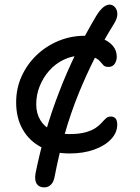

<svg xmlns="http://www.w3.org/2000/svg" viewBox="-20 -656 605 832"><path d="M282 9Q211 9 159 -18Q107 -45 78.5 -95Q50 -145 50 -212Q50 -273 73.5 -325Q97 -377 138 -416.5Q179 -456 233 -478.5Q287 -501 347 -501Q388 -501 419 -490Q450 -479 468 -458.5Q486 -438 486 -410Q486 -393 477 -379.5Q468 -366 450 -366Q435 -366 428.5 -373Q422 -380 413.5 -390Q405 -400 388 -407.5Q371 -415 336 -415Q293 -415 256.5 -397.5Q220 -380 193.5 -350Q167 -320 152 -282.5Q137 -245 137 -204Q137 -165 154.5 -136Q172 -107 203.5 -91Q235 -75 280 -75Q324 -75 351.5 -83Q379 -91 395 -102Q411 -113 421 -124.5Q431 -136 439.5 -143.5Q448 -151 460 -151Q488 -151 488 -116Q488 -81 461 -52.5Q434 -24 387.5 -7.5Q341 9 282 9ZM172 156Q149 156 139 140.5Q129 125 134 95Q152 6 177 -81.5Q202 -169 235 -254H322Q286 -165 260.5 -75.5Q235 14 217 108Q213 132 201 144Q189 156 172 156ZM235 -254Q268 -341 309 -424.5Q350 -508 397 -587Q427 -636 455 -636Q468 -636 478 -625Q488 -614 488.5 -595.5Q489 -577 474 -553Q426 -476 389 -401.5Q352 -327 322 -254Z"/></svg>

Font: Shantell Sans
Style: Regular
Weight: 400
Designer: Stephen Nixon, Anya Danilova, Shantell Martin
Foundry: Arrow Type
Version: Version 1.008;[ac192a2d6]